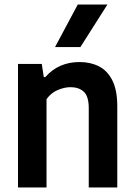

<svg xmlns="http://www.w3.org/2000/svg" viewBox="-20 -828 594 848"><path d="M59.5 0V-545.5H164.5L173.5 -487.5H180Q238.5 -554 331.5 -554Q379.5 -554 417 -535Q454.5 -516 476.2 -473Q498 -430 498 -358.5V0H372V-350Q372 -403 350 -423Q328 -443 291.5 -443Q265 -443 235.2 -430.5Q205.5 -418 185.5 -390V0ZM223 -620 323.5 -808H454.5L335 -620Z"/></svg>

Font: Encode Sans SemiCondensed SemiCondensed SemiBold
Style: Regular
Weight: 600
Width: 4
Designer: Multiple Designers
Foundry: Impallari Type
Version: Version 3.000; ttfautohint (v1.8.3) -l 8 -r 50 -G 200 -x 14 